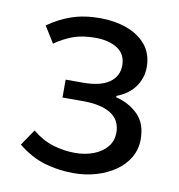

<svg xmlns="http://www.w3.org/2000/svg" viewBox="-69 -620 648 696"><g transform="rotate(10 255.0 -272.0)"><path d="M246.5 13.4Q190.3 13.4 139.7 -1.6Q89 -16.7 41 -55.4L81.1 -114.4Q118.1 -84.1 158.1 -71.9Q198.1 -59.8 238.9 -59.8Q276.8 -59.8 307.4 -71.7Q338.1 -83.5 356.2 -105.4Q374.4 -127.2 374.4 -157.8Q374.4 -204.3 338.3 -227Q302.1 -249.7 235.5 -249.7H160V-315.5H222.8Q288.1 -315.5 320.6 -338.6Q353.2 -361.8 353.2 -401.4Q353.2 -442.7 321.7 -463.2Q290.2 -483.6 240.4 -483.6Q192.9 -483.6 159 -471.3Q125.2 -459.1 92.2 -436L54.6 -496.3Q93.1 -524.3 139.4 -540.5Q185.7 -556.8 245.1 -556.8Q298 -556.8 342.7 -540.8Q387.5 -524.8 414.5 -492.5Q441.6 -460.1 441.6 -410.5Q441.6 -371 418.5 -338.4Q395.4 -305.9 351.6 -289.4V-284.4Q399.8 -272.6 432.6 -240.2Q465.5 -207.8 465.5 -149.6Q465.5 -112.1 447.7 -81.9Q430 -51.8 399.4 -30.7Q368.8 -9.6 329.5 1.9Q290.2 13.4 246.5 13.4Z"/></g></svg>

Font: Noto Sans HK Thin
Style: Regular
Weight: 100
Designer: Ryoko NISHIZUKA 西塚涼子 (kana, bopomofo & ideographs); Paul D. Hunt (Latin, Greek & Cyrillic); Sandoll Communications 산돌커뮤니
Foundry: Adobe
Version: Version 2.004-H2;hotconv 1.0.118;makeotfexe 2.5.65603